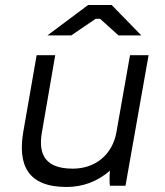

<svg xmlns="http://www.w3.org/2000/svg" viewBox="-20 -740 656 765"><path d="M245 5C310 5 369 -17 418 -60C416 -38 416 -12 418 0H480L572 -520H498L444 -214C428 -122 358 -68 270 -68C145 -68 135 -142 147 -213L200 -520H126L73 -216C50 -83 90 5 245 5ZM543 -599 425 -720H331L169 -599H264L361 -665H379L452 -599Z"/></svg>

Font: Fixel Display 20240404
Style: Italic
Weight: 400
Italic angle: -10°
Designer: AlfaBravo + MacPaw
Foundry: Kyrylo Tkachov, Marchela Mozhyna, Serhii Makarenko, Maria Weinstein, Zakhar Kryvoshyya
Version: Version 1.211;Glyphs 3.2 (3225)